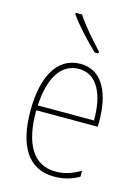

<svg xmlns="http://www.w3.org/2000/svg" viewBox="-117 -831 663 907"><g transform="rotate(15 214.0 -377.0)"><path d="M169 -764H138V-757C172 -708 231 -646 273 -606H291V-616C250 -660 202 -713 169 -764ZM223 -537C106 -537 51 -423 51 -263C51 -97 108 10 239 10C287 10 325 -2 360 -22V-51C317 -26 282 -15 239 -15C131 -15 76 -106 77 -271H378V-298C378 -424 337 -537 223 -537ZM223 -512C314 -512 354 -417 353 -295H78C86 -440 140 -512 223 -512Z"/></g></svg>

Font: Noto Sans Gujarati UI Condensed Thin
Style: Regular
Weight: 100
Width: 3
Designer: Jelle Bosma - Monotype Design Team, Universal Thirst
Foundry: Monotype Imaging Inc.
Version: Version 2.106